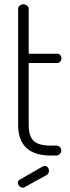

<svg xmlns="http://www.w3.org/2000/svg" viewBox="-20 -721 324 890"><path d="M63 126Q63 115 73 111L179 50Q185 48 187 48Q196 48 201.5 55Q207 62 207 71Q207 84 195 91L95 146Q90 149 86 149Q77 149 70 142Q63 135 63 126ZM64 -143V-680Q64 -689 71.5 -695Q79 -701 88 -701Q98 -701 105.5 -695Q113 -689 113 -680V-472H246Q254 -472 259.5 -465.5Q265 -459 265 -450Q265 -442 259 -435.5Q253 -429 246 -429H113V-143Q113 -90 136 -68Q159 -46 216 -46H241Q251 -46 257.5 -39.5Q264 -33 264 -23Q264 -14 257.5 -7Q251 0 241 0H216Q64 0 64 -143Z"/></svg>

Font: Terminal Dosis
Style: Light
Weight: 300
Designer: EdgarTolentino, PabloImpallari, IginoMarini
Foundry: EdgarTolentino, PabloImpallari, IginoMarini
Version: Version 1.006